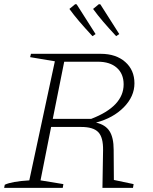

<svg xmlns="http://www.w3.org/2000/svg" viewBox="-23 -904 735 924"><path d="M-3 0 0 -15Q34 -31 118 -36L241 -609L122 -629L126 -645H462Q535 -645 579.5 -606Q624 -567 624 -503Q624 -440 573 -388Q522 -336 439 -314Q484 -304 504 -273Q524 -242 524 -183L525 -38L620 -18L617 0H470L473 -181Q474 -243 450 -268Q426 -293 368 -293H223L172 -36L282 -18L279 0ZM448 -607H286L231 -332H416Q572 -392 572 -498Q572 -549 539 -578Q506 -607 448 -607ZM422 -730Q384 -771 358 -801.5Q332 -832 311 -861L339 -884L346 -883L437 -740ZM536 -730Q498 -771 472 -801.5Q446 -832 425 -861L453 -884L460 -883L551 -740Z"/></svg>

Font: Piazzolla ExtraLight
Style: Italic
Weight: 200
Italic angle: -11.3°
Designer: Juan Pablo del Peral
Foundry: Huerta Tipografica
Version: Version 1.330